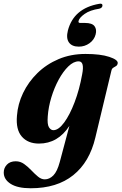

<svg xmlns="http://www.w3.org/2000/svg" viewBox="-76 -755 649 1025"><path d="M433 -20.5Q402 110.5 315 180.2Q228 250 88 250Q18 250 -19 226.5Q-56 203 -56 166Q-56 141.5 -39 123.8Q-22 106 8 106Q32.5 106 52.8 120.5Q73 135 91.2 154.2Q109.5 173.5 127 188Q144.5 202.5 163 202.5Q188 202.5 208.8 181.5Q229.5 160.5 243 110L294.5 -83Q233 11.5 132 11.5Q73 11.5 40.5 -25.8Q8 -63 14.5 -137Q19 -199.5 47.2 -258.5Q75.5 -317.5 123.8 -364.8Q172 -412 237 -439.5Q302 -467 380.5 -467Q460.5 -467 507.2 -451.5Q554 -436 552.5 -418Q551 -407 543.8 -402.5Q536.5 -398 528.8 -393.5Q521 -389 518.5 -377ZM179 -134.5Q175.5 -91.5 185.2 -75.8Q195 -60 209 -60Q236.5 -60 266.5 -100.8Q296.5 -141.5 322.2 -209Q348 -276.5 362.5 -357.5Q376.5 -427.5 344 -427.5Q316.5 -427.5 288.8 -400.5Q261 -373.5 237.2 -329.8Q213.5 -286 198 -234.8Q182.5 -183.5 179 -134.5ZM377.5 -632.5Q416 -632.5 428.8 -615Q441.5 -597.5 434.5 -571Q427 -542.5 401.8 -524.2Q376.5 -506 345 -506Q308 -506 292 -528.5Q276 -551 286.5 -592.5Q317.5 -710.5 453 -734.5Q471.5 -738.5 471 -725Q470 -712.5 454 -708.5Q404.5 -701 376 -680.8Q347.5 -660.5 343.5 -643.5Q340.5 -632.5 352 -632.5Z"/></svg>

Font: Fraunces 72pt
Style: Bold Italic
Weight: 700
Italic angle: -16°
Version: Version 1.000;[b76b70a41]